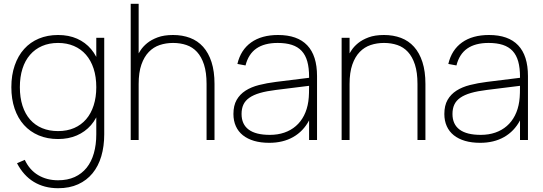

<svg xmlns="http://www.w3.org/2000/svg" viewBox="-20 -740 2871 1015"><path d="M287 -47Q334.5 -47 372 -63.2Q409.5 -79.5 435.5 -109.8Q461.5 -140 475.2 -183Q489 -226 489 -279Q489 -334 474.8 -377.5Q460.5 -421 434.2 -451Q408 -481 370.5 -497Q333 -513 287 -513Q240 -513 202.5 -496.8Q165 -480.5 138.8 -450.2Q112.5 -420 98.8 -376.8Q85 -333.5 85 -279Q85 -224 99 -180.8Q113 -137.5 139.2 -107.8Q165.5 -78 202.8 -62.5Q240 -47 287 -47ZM287 -555Q343.5 -555 387.5 -535.5Q431.5 -516 461.8 -480Q492 -444 508 -393Q524 -342 524 -279Q524 -215.5 507.8 -164.5Q491.5 -113.5 460.8 -78.2Q430 -43 386 -24Q342 -5 287 -5Q230.5 -5 184.8 -24.2Q139 -43.5 106.8 -79.2Q74.5 -115 57.2 -165.8Q40 -216.5 40 -279Q40 -343 57.8 -394.2Q75.5 -445.5 107.8 -481.2Q140 -517 185.5 -536Q231 -555 287 -555ZM531 -30Q531 33.5 515.5 86Q500 138.5 469.2 176Q438.5 213.5 393 234.2Q347.5 255 287 255Q250.5 255 218.2 246.5Q186 238 158.8 221.5Q131.5 205 109.2 180.2Q87 155.5 70 123L111 105Q136 158.5 181.8 185.8Q227.5 213 287 213Q337 213 374.8 195.8Q412.5 178.5 438 146.8Q463.5 115 476.2 70Q489 25 489 -30V-540H531Z M1072 -296Q1072 -357 1058.5 -398.5Q1045 -440 1021.5 -465.5Q998 -491 965.5 -502Q933 -513 895 -513Q857.5 -513 824.5 -502Q791.5 -491 766.8 -465.5Q742 -440 727.5 -398.5Q713 -357 713 -296L703 -439.5Q710 -454 723 -474Q736 -494 758 -512Q780 -530 813.5 -542.5Q847 -555 895 -555Q944 -555 984.5 -539.8Q1025 -524.5 1053.8 -492.5Q1082.5 -460.5 1098.2 -411.8Q1114 -363 1114 -296V0H1072ZM671 0V-720H713V0Z M1450 -555Q1363 -555 1307.8 -515.8Q1252.5 -476.5 1235 -402L1278 -394Q1293 -454 1335.2 -483.5Q1377.5 -513 1448 -513Q1491.5 -513 1523 -502.8Q1554.5 -492.5 1574.8 -470.8Q1595 -449 1604.5 -415.2Q1614 -381.5 1614 -334V-291Q1614 -273 1613.5 -249Q1613 -225 1610 -204Q1604 -162.5 1587.2 -129.5Q1570.5 -96.5 1544.2 -73.8Q1518 -51 1483.2 -39Q1448.5 -27 1406.5 -27Q1332 -27 1294.5 -55Q1257 -83 1257 -137.5Q1257 -166 1266.8 -187Q1276.5 -208 1298.2 -223.2Q1320 -238.5 1354.5 -248.5Q1389 -258.5 1438.5 -264.5L1619.5 -287L1620 -329.5L1438.5 -307Q1390.5 -301 1349.2 -290.5Q1308 -280 1278 -260.8Q1248 -241.5 1231 -211.8Q1214 -182 1214 -137.5Q1214 -101.5 1226.8 -73Q1239.5 -44.5 1264 -25Q1288.5 -5.5 1323.5 4.8Q1358.5 15 1403.5 15Q1476 15 1529.8 -15.5Q1583.5 -46 1614 -103.5V0H1656V-338Q1656 -446 1604.2 -500.5Q1552.5 -555 1450 -555Z M2187 -296Q2187 -357 2173.5 -398.5Q2160 -440 2136.5 -465.5Q2113 -491 2080.5 -502Q2048 -513 2010 -513Q1972.5 -513 1939.5 -502Q1906.5 -491 1881.8 -465.5Q1857 -440 1842.5 -398.5Q1828 -357 1828 -296L1818 -439.5Q1825 -454 1838 -474Q1851 -494 1873 -512Q1895 -530 1928.5 -542.5Q1962 -555 2010 -555Q2059 -555 2099.5 -539.8Q2140 -524.5 2168.8 -492.5Q2197.5 -460.5 2213.2 -411.8Q2229 -363 2229 -296V0H2187ZM1786 0V-540H1828V0Z M2565 -555Q2478 -555 2422.8 -515.8Q2367.5 -476.5 2350 -402L2393 -394Q2408 -454 2450.2 -483.5Q2492.5 -513 2563 -513Q2606.5 -513 2638 -502.8Q2669.5 -492.5 2689.8 -470.8Q2710 -449 2719.5 -415.2Q2729 -381.5 2729 -334V-291Q2729 -273 2728.5 -249Q2728 -225 2725 -204Q2719 -162.5 2702.2 -129.5Q2685.5 -96.5 2659.2 -73.8Q2633 -51 2598.2 -39Q2563.5 -27 2521.5 -27Q2447 -27 2409.5 -55Q2372 -83 2372 -137.5Q2372 -166 2381.8 -187Q2391.5 -208 2413.2 -223.2Q2435 -238.5 2469.5 -248.5Q2504 -258.5 2553.5 -264.5L2734.5 -287L2735 -329.5L2553.5 -307Q2505.5 -301 2464.2 -290.5Q2423 -280 2393 -260.8Q2363 -241.5 2346 -211.8Q2329 -182 2329 -137.5Q2329 -101.5 2341.8 -73Q2354.5 -44.5 2379 -25Q2403.5 -5.5 2438.5 4.8Q2473.5 15 2518.5 15Q2591 15 2644.8 -15.5Q2698.5 -46 2729 -103.5V0H2771V-338Q2771 -446 2719.2 -500.5Q2667.5 -555 2565 -555Z"/></svg>

Font: Vela Sans GX ExtLt
Style: Regular
Weight: 200
Designer: Principal design: Mikhail Sharanda - project Manrope.
Design modification: Ravid Balaliev
Foundry: Mikhail Sharanda
Version: Version 1.001